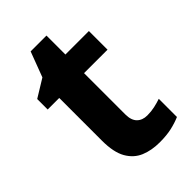

<svg xmlns="http://www.w3.org/2000/svg" viewBox="-204 -741 829 829"><g transform="rotate(-45 210.5 -326.0)"><path d="M308.5 -110.2Q332.2 -110.2 353.5 -114.9Q374.8 -119.6 393.9 -126.1V-15.2Q369.5 -4.5 338 2.8Q306.6 10 264.3 10Q214.9 10 176.4 -6Q137.8 -22.1 115.2 -61.4Q92.6 -100.8 92.6 -171.9V-432.6H22.1V-496.6L104 -546.8L147.5 -662.1H244.1V-546.4H387.5V-432.6H244.1V-180.6Q244.1 -145 261.5 -127.6Q278.9 -110.2 308.5 -110.2Z"/></g></svg>

Font: Noto Sans Khmer
Style: Regular
Weight: 400
Designer: Danh Hong and the Monotype Design Team
Foundry: Monotype Imaging Inc.
Version: Version 2.003